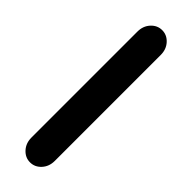

<svg xmlns="http://www.w3.org/2000/svg" viewBox="-222 -640 651 651"><g transform="rotate(45 103.5 -314.0)"><path d="M48 -568Q48 -595 64.5 -613Q81 -631 104 -631Q127 -631 143.5 -613Q160 -595 160 -568V-60Q160 -33 143.5 -15Q127 3 104 3Q81 3 64.5 -15Q48 -33 48 -60Z"/></g></svg>

Font: Beiruti
Style: Bold
Weight: 700
Designer: Arlette Boutros
Foundry: Boutros
Version: Version 1.41